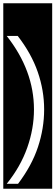

<svg xmlns="http://www.w3.org/2000/svg" viewBox="-32 -937 338 1170"><path d="M9 -718Q175 -507 175 -270Q175 -153 134 -37Q93 79 9 183H78Q162 72 199.5 -41.5Q237 -155 237 -270Q237 -386 198 -498.5Q159 -611 76 -718ZM286 213H-12V-917H286Z"/></svg>

Font: Zilla Slab Regular Highlight
Style: Regular
Weight: 410
Designer: Typotheque Type Foundry
Foundry: Typotheque type foundry
Version: Version 1.0; 2017